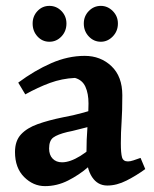

<svg xmlns="http://www.w3.org/2000/svg" viewBox="-20 -626 524 653"><path d="M268 -436Q322 -436 359 -401Q396 -366 396 -302Q396 -248 393.5 -211.5Q391 -175 391 -139Q391 -105 395 -91Q399 -77 415 -77Q423 -77 433.5 -80.5Q444 -84 458 -89L474 -51Q444 -29 410.5 -12Q377 5 345 5Q312 5 293 -24Q274 -53 274 -103Q274 -151 277.5 -196Q281 -241 281 -274Q281 -308 270.5 -331Q260 -354 235 -361Q191 -359 150 -344Q109 -329 66 -305L42 -345Q97 -386 154 -411Q211 -436 268 -436ZM340 -269 291 -197Q266 -191 245.5 -185.5Q225 -180 209 -177Q176 -169 161.5 -158.5Q147 -148 147 -121Q147 -99 159 -86.5Q171 -74 191 -74Q218 -74 253 -95.5Q288 -117 317 -151L327 -105Q309 -83 279 -57Q249 -31 211.5 -12Q174 7 133 7Q93 7 62 -24Q31 -55 31 -109Q31 -147 51.5 -169Q72 -191 108.5 -204Q145 -217 194 -227Q228 -233 264 -243Q300 -253 340 -269ZM148 -484Q124 -484 107.5 -502Q91 -520 91 -546Q91 -571 107.5 -588.5Q124 -606 148 -606Q172 -606 189 -588.5Q206 -571 206 -546Q206 -520 189 -502Q172 -484 148 -484ZM323 -484Q299 -484 282 -502Q265 -520 265 -546Q265 -571 282 -588.5Q299 -606 323 -606Q346 -606 363.5 -588.5Q381 -571 381 -546Q381 -520 363.5 -502Q346 -484 323 -484Z"/></svg>

Font: Ruwudu SemiBold
Style: Regular
Weight: 600
Designer: Becca Hirsbrunner Spalinger
Foundry: SIL International
Version: Version 3.000